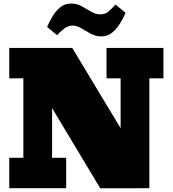

<svg xmlns="http://www.w3.org/2000/svg" viewBox="-20 -1043 957 1064"><path d="M535.6 0.5 268.6 -444.3V-168.5H346.7V0H31.2V-168.5H109.4V-608.9H31.2V-777.3H380.4L648.4 -332.5V-608.9H570.3V-777.3H885.7V-608.9H807.6V0ZM541.5 -841.3Q510.3 -841.3 482.4 -856.4Q454.6 -871.6 429.9 -886.5Q405.3 -901.4 382.3 -901.4Q362.8 -901.4 343.8 -889.9Q324.7 -878.4 296.4 -848.1L241.2 -894Q253.4 -922.4 271 -952.1Q288.6 -981.9 314 -1002.7Q339.4 -1023.4 374 -1023.4Q406.2 -1023.4 433.1 -1008.3Q460 -993.2 485.1 -978.3Q510.3 -963.4 536.6 -963.4Q561.5 -963.4 578.9 -977.3Q596.2 -991.2 620.1 -1018.1L675.8 -971.7Q664.1 -944.3 645.8 -914.1Q627.4 -883.8 601.8 -862.5Q576.2 -841.3 541.5 -841.3Z"/></svg>

Font: Bevan
Style: Regular
Weight: 400
Designer: Vernon Adams
Foundry: Vernon Adams
Version: Version 2.100; ttfautohint (v1.8.3)